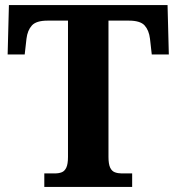

<svg xmlns="http://www.w3.org/2000/svg" viewBox="-20 -734 693 754"><path d="M154 0V-53H196Q211 -53 222.5 -57.5Q234 -62 240.5 -76Q247 -90 247 -117.9V-653H167Q122.4 -653 105.2 -634Q88 -615 84 -582L77 -520H10L15 -714H638L643 -520H576L569 -582Q565 -615 548 -634Q531 -653 486 -653H406V-118Q406 -90 412.5 -76Q419 -62 431 -57.5Q443.1 -53 457 -53H499V0Z"/></svg>

Font: Noto Serif Kannada
Style: Regular
Weight: 400
Designer: Universal Thirst, Indian Type Foundry and the Monotype Design Team
Foundry: Monotype Imaging Inc.
Version: Version 2.003